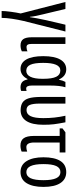

<svg xmlns="http://www.w3.org/2000/svg" viewBox="736 -1323 827 2339"><g transform="rotate(90 1149.5 -153.5)"><path d="M236 -30Q220 39 209 111.5Q198 184 198 240H114Q114 198 123.5 127.5Q133 57 144 8L4 -537H89L145 -303L151 -279Q166 -217 174 -178Q182 -139 185 -104H189Q197 -168 226 -302L281 -537H364Z M515 -129Q515 -93 524 -78Q533 -63 554 -63Q567 -63 582 -66.5Q597 -70 605 -75V-6Q573 10 533 10Q481 10 457.5 -22.5Q434 -55 434 -128V-537H515Z M664 -267Q664 -404 706 -475.5Q748 -547 825 -547Q907 -547 947 -460H952Q961 -507 978 -537H1043Q1022 -468 1022 -349V-129Q1022 -59 1058 -59Q1073 -59 1088 -64V1Q1082 5 1069 7.5Q1056 10 1045 10Q1003 10 980 -10Q957 -30 948 -75H942Q922 -34 890.5 -12Q859 10 820 10Q745 10 704.5 -60.5Q664 -131 664 -267ZM940 -256V-267Q940 -374 915.5 -424.5Q891 -475 839 -475Q791 -475 768.5 -422Q746 -369 746 -266Q746 -159 769 -109.5Q792 -60 842 -60Q890 -60 915 -110Q940 -160 940 -256Z M1161 -230V-537H1242V-222Q1242 -142 1258.5 -102.5Q1275 -63 1321 -63Q1371 -63 1395 -113Q1419 -163 1419 -268Q1419 -340 1412 -404Q1405 -468 1390 -537H1470Q1487 -450 1493.5 -397Q1500 -344 1500 -269Q1500 -132 1454.5 -61.5Q1409 9 1322 9Q1262 8 1227.5 -15.5Q1193 -39 1177.5 -90Q1162 -141 1161 -230Z M1837 -467H1716V-158Q1716 -61 1772 -61Q1797 -61 1827 -71V-4Q1816 2 1794.5 6.5Q1773 11 1754 11Q1692 11 1664 -28.5Q1636 -68 1636 -153V-467H1544V-501L1592 -537H1837Z M2075 10Q1988 10 1942 -65Q1896 -140 1896 -269Q1896 -404 1941 -475.5Q1986 -547 2077 -547Q2163 -547 2210 -476Q2257 -405 2257 -269Q2257 -139 2211.5 -64.5Q2166 10 2075 10ZM2077 -61Q2127 -61 2151 -112.5Q2175 -164 2175 -269Q2175 -373 2151 -424.5Q2127 -476 2077 -476Q2026 -476 2002.5 -425Q1979 -374 1979 -269Q1979 -165 2003 -113Q2027 -61 2077 -61Z"/></g></svg>

Font: Noto Sans UI Cond
Style: Regular
Weight: 400
Width: 3
Designer: Monotype Design Team
Foundry: Monotype Imaging Inc.
Version: Version 1.001